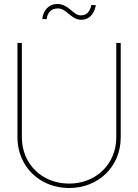

<svg xmlns="http://www.w3.org/2000/svg" viewBox="-20 -945 700 973"><path d="M330.1 7.8C479.5 7.8 591.8 -101.1 591.8 -249V-727.5H569.3V-249C569.3 -114.3 467.3 -14.6 330.1 -14.6C192.9 -14.6 90.8 -114.3 90.8 -249V-727.5H68.4V-249C68.4 -101.6 181.2 7.8 330.1 7.8ZM393.1 -844.7C430.2 -844.7 458 -873 465.8 -919.4H442.9C435.1 -882.3 417 -867.2 389.2 -867.2C349.1 -867.2 330.1 -924.8 269.5 -924.8C228 -924.8 198.2 -892.6 194.3 -848.1H216.8C219.7 -881.8 241.2 -902.3 273.4 -902.3C318.4 -902.3 338.4 -844.7 393.1 -844.7Z"/></svg>

Font: Raveo Display Display Thin
Style: Regular
Weight: 100
Designer: Jakub Foglar, Rasmus Andersson (Inter)
Foundry: Jakubfoglar.com
Version: Version 1.100;Glyphs 3.2.3 (3260)